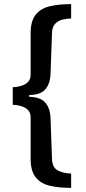

<svg xmlns="http://www.w3.org/2000/svg" viewBox="-20 -755 416 934"><path d="M326 159Q266 159 222 148.5Q178 138 153.5 107.5Q129 77 129 17V-185Q129 -207 116 -220Q103 -233 82.5 -239Q62 -245 42 -245V-331Q62 -331 82.5 -337Q103 -343 116 -356Q129 -369 129 -391V-593Q129 -653 153.5 -683.5Q178 -714 222 -724.5Q266 -735 326 -735V-665Q304 -665 283 -659.5Q262 -654 248 -639Q234 -624 233 -596L226 -400Q225 -350 201.5 -321.5Q178 -293 122 -293V-284Q178 -283 201.5 -254.5Q225 -226 226 -176L233 20Q235 62 263.5 75.5Q292 89 326 89Z"/></svg>

Font: Archivo SemiCondensed SemiBold
Style: Regular
Weight: 600
Width: 4
Designer: Hector Gatti
Foundry: Omnibus-Type
Version: Version 2.001; ttfautohint (v1.8.3)